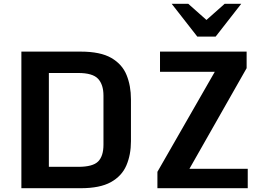

<svg xmlns="http://www.w3.org/2000/svg" viewBox="-20 -993 1367 1013"><path d="M92.8 0V-720.7H405.3Q509.8 -720.7 567.4 -687.3Q625 -653.8 647.9 -596.9Q670.9 -540 670.9 -469.2V-248Q670.9 -176.3 646.7 -120.1Q622.6 -64 564.9 -32Q507.3 0 405.8 0ZM237.8 -112.8H393.1Q469.7 -112.8 497.8 -141.1Q525.9 -169.4 525.9 -229.5V-488.3Q525.9 -546.9 497.3 -577.4Q468.8 -607.9 393.1 -607.9H237.8ZM810.5 -86.4 1113.3 -614.3H824.2V-720.7H1281.2V-633.3L979.5 -102.5H1287.1V0H810.5ZM1021 -799.8 885.7 -973.1H973.1L1069.3 -887.7L1165.5 -973.1H1252.9L1117.7 -799.8Z"/></svg>

Font: Monda
Style: Bold
Weight: 700
Designer: Vernon Adams
Foundry: Vernon Adams
Version: Version 2.100; ttfautohint (v1.8.3)